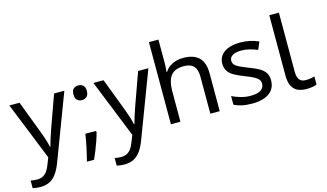

<svg xmlns="http://www.w3.org/2000/svg" viewBox="-108 -1119 2928 1717"><g transform="rotate(-15 1356.5 -260.0)"><path d="M1 -536H95L211 -231Q221 -204 229.5 -179Q238 -154 245 -130.5Q252 -107 256 -85H260Q266 -110 279 -150.5Q292 -191 306 -232L415 -536H510L279 74Q260 124 234.5 161.5Q209 199 172.5 219.5Q136 240 84 240Q60 240 42 237.5Q24 235 11 232V162Q22 164 37.5 166Q53 168 70 168Q101 168 123.5 156.5Q146 145 162 123.5Q178 102 189 73L217 2Z M693 -105Q684 -70 670 -29Q656 12 639.5 52.5Q623 93 607 129H541Q548 101 555.5 69Q563 37 570 4.5Q577 -28 582.5 -59Q588 -90 592 -116H686ZM580 -482Q580 -520 598 -535Q616 -550 641 -550Q667 -550 685.5 -535Q704 -520 704 -482Q704 -446 685.5 -430Q667 -414 641 -414Q616 -414 598 -430Q580 -446 580 -482Z M779 -536H873L989 -231Q999 -204 1007.5 -179Q1016 -154 1023 -130.5Q1030 -107 1034 -85H1038Q1044 -110 1057 -150.5Q1070 -191 1084 -232L1193 -536H1288L1057 74Q1038 124 1012.5 161.5Q987 199 950.5 219.5Q914 240 862 240Q838 240 820 237.5Q802 235 789 232V162Q800 164 815.5 166Q831 168 848 168Q879 168 901.5 156.5Q924 145 940 123.5Q956 102 967 73L995 2Z M1441 -537Q1441 -518 1439.5 -498Q1438 -478 1436 -462H1442Q1459 -490 1485 -508Q1511 -526 1543 -535.5Q1575 -545 1609 -545Q1674 -545 1717.5 -524.5Q1761 -504 1783 -461Q1805 -418 1805 -349V0H1718V-343Q1718 -408 1689 -440Q1660 -472 1598 -472Q1538 -472 1504 -449.5Q1470 -427 1455.5 -383.5Q1441 -340 1441 -277V0H1353V-760H1441Z M2320 -148Q2320 -96 2294 -61Q2268 -26 2220 -8Q2172 10 2106 10Q2050 10 2009.5 1Q1969 -8 1938 -24V-104Q1970 -88 2015.5 -74.5Q2061 -61 2108 -61Q2175 -61 2205 -82.5Q2235 -104 2235 -140Q2235 -160 2224 -176Q2213 -192 2184.5 -208Q2156 -224 2103 -244Q2051 -264 2014 -284Q1977 -304 1957 -332Q1937 -360 1937 -404Q1937 -472 1992.5 -509Q2048 -546 2138 -546Q2187 -546 2229.5 -536.5Q2272 -527 2309 -510L2279 -440Q2245 -454 2208 -464Q2171 -474 2132 -474Q2078 -474 2049.5 -456.5Q2021 -439 2021 -409Q2021 -387 2034 -371.5Q2047 -356 2077.5 -341.5Q2108 -327 2159 -307Q2210 -288 2246 -268Q2282 -248 2301 -219.5Q2320 -191 2320 -148Z M2608 10Q2564 10 2529.5 -4.5Q2495 -19 2475 -55.5Q2455 -92 2455 -157V-714H2544V-165Q2544 -117 2562.5 -93Q2581 -69 2621 -69Q2643 -69 2666.5 -72.5Q2690 -76 2703 -80V-6Q2689 1 2661.5 5.5Q2634 10 2608 10Z"/></g></svg>

Font: hexuguzrati05
Style: Book
Weight: 400
Designer: Jelle Bosma - Monotype Design Team, Universal Thirst
Foundry: Monotype Imaging Inc.
Version: Version 2.106